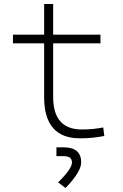

<svg xmlns="http://www.w3.org/2000/svg" viewBox="-20 -694 626 977"><path d="M386.7 9.8Q204.6 9.8 204.6 -200.2V-473.6H45.9V-517.6H204.6V-673.8H250.5V-517.6H491.2V-473.6H250.5V-200.2Q250.5 -35.2 396.5 -35.2Q426.8 -35.2 453.1 -37.8Q479.5 -40.5 505.4 -45.4L510.7 -2Q479.5 3.9 449.7 6.8Q419.9 9.8 386.7 9.8ZM313.5 262.7 275.9 233.9Q346.2 165 346.2 132.3Q346.2 100.6 303.7 100.6H267.1V55.7H303.7Q393.1 55.7 393.1 132.3Q393.1 180.2 313.5 262.7Z"/></svg>

Font: Cascadia Mono ExtraLight
Style: Regular
Weight: 200
Monospace: yes
Designer: Aaron Bell
Foundry: Saja Typeworks
Version: Version 2404.023; ttfautohint (v1.8.4)